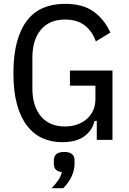

<svg xmlns="http://www.w3.org/2000/svg" viewBox="-20 -730 671 1002"><path d="M485 -99H473Q463 -51 421 -19.5Q379 12 304 12Q248 12 201.5 -9Q155 -30 121 -74Q87 -118 68.5 -186Q50 -254 50 -348Q50 -442 68.5 -510.5Q87 -579 121.5 -623.5Q156 -668 206 -689Q256 -710 319 -710Q412 -710 468 -670Q524 -630 556 -560L480 -514Q461 -568 421.5 -598Q382 -628 319 -628Q238 -628 193.5 -575Q149 -522 149 -429V-269Q149 -176 193.5 -123Q238 -70 319 -70Q352 -70 380.5 -79.5Q409 -89 431 -107.5Q453 -126 465.5 -152.5Q478 -179 478 -213V-283H345V-362H567V0H485ZM315 63Q369 63 369 107V125Q369 157 354 190Q339 223 310 252H250Q271 229 284 210.5Q297 192 303 168Q261 164 261 125V107Q261 63 315 63Z"/></svg>

Font: IBM Plex Sans Cond Text
Style: Regular
Weight: 450
Width: 3
Designer: Mike Abbink, Paul van der Laan, Pieter van Rosmalen
Foundry: Bold Monday
Version: Version 1.3